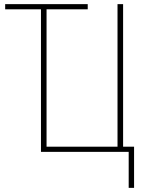

<svg xmlns="http://www.w3.org/2000/svg" viewBox="-20 -734 697 928"><path d="M628 174V-25H575V-714H548V-25H205V-689H404V-714H5V-689H178V0H602V174Z"/></svg>

Font: Noto Sans Display SemiCondensed Thin
Style: Regular
Weight: 250
Width: 4
Designer: Monotype Design team
Foundry: Monotype Imaging Inc.
Version: 1.000